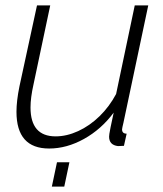

<svg xmlns="http://www.w3.org/2000/svg" viewBox="-20 -540 602 711"><path d="M162 10Q41 10 41 -126Q41 -166 52 -220L117 -520H166L104 -227Q93 -178 93 -142Q93 -35 186 -35Q227 -35 269.5 -54.5Q312 -74 348.5 -109.5Q385 -145 410 -192L479 -520H529L437 -85Q435 -77 433.5 -70Q432 -63 432 -61Q432 -45 449 -45L439 0Q425 1 417 1Q384 -3 384 -34Q384 -38 385 -44.5Q386 -51 389.5 -69Q393 -87 401 -123Q355 -61 291 -25.5Q227 10 162 10ZM172 151 191 61H237L218 151Z"/></svg>

Font: Raleway Light
Style: Italic
Weight: 300
Italic angle: -12°
Designer: Matt McInerney, Pablo Impallari, Rodrigo Fuenzalida
Foundry: Matt McInerney, Pablo Impallari, Rodrigo Fuenzalida
Version: Version 4.026